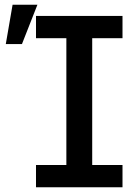

<svg xmlns="http://www.w3.org/2000/svg" viewBox="-20 -795 584 815"><path d="M73.2 -608H4.6L33.4 -774.9H138.8ZM500 0H132.8V-94.5H261.7V-632.8H132.8V-727.3H500V-632.8H371.4V-94.5H500Z"/></svg>

Font: Linik Sans Medium
Style: Regular
Weight: 500
Designer: Rasmus Andersson (font), Cristiano Sobral (main changes)
Foundry: rsms
Version: Version 3.018;June 1, 2022;FontCreator 14.0.0.2814 64-bit; t